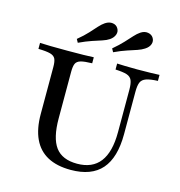

<svg xmlns="http://www.w3.org/2000/svg" viewBox="-113 -863 911 974"><g transform="rotate(15 342.5 -376.0)"><path d="M345.2 11.3Q272.6 11.3 223.8 -14.9Q175 -41.1 150.4 -93.5Q125.8 -146 125.8 -223.4V-470.2Q125.8 -499.2 119 -513.3Q112.1 -527.4 91.5 -533.1Q71 -538.7 29 -539.5V-571Q68.5 -568.5 172.6 -568.5Q271.8 -568.5 311.3 -571V-539.5Q271 -538.7 251.6 -533.1Q232.3 -527.4 225.8 -513.3Q219.4 -499.2 219.4 -470.2V-225.8Q219.4 -122.6 254.8 -75Q290.3 -27.4 368.5 -27.4Q448.4 -27.4 488.3 -79.4Q528.2 -131.5 528.2 -235.5V-458.9Q528.2 -491.1 521 -508.1Q513.7 -525 493.5 -531.5Q473.4 -537.9 433.9 -539.5V-571Q448.4 -570.2 475 -569.4Q501.6 -568.5 539.5 -568.5Q583.1 -568.5 612.5 -569.4Q641.9 -570.2 656.5 -571V-539.5Q616.9 -537.9 596 -530.6Q575 -523.4 567.7 -506.5Q560.5 -489.5 560.5 -457.3V-233.9Q560.5 -110.5 507.3 -49.6Q454 11.3 345.2 11.3ZM399.2 -621 389.5 -638.7Q421 -665.3 441.5 -687.5Q462.1 -709.7 477 -726.2Q491.9 -742.7 506.5 -752.4Q525.8 -765.3 545.2 -762.1Q564.5 -758.9 573.4 -744.4Q583.1 -729 577.4 -711.7Q571.8 -694.4 551.6 -681.5Q537.1 -671.8 515.7 -664.5Q494.4 -657.3 465.7 -648Q437.1 -638.7 399.2 -621ZM213.7 -621 204 -638.7Q236.3 -665.3 256.5 -687.5Q276.6 -709.7 291.5 -726.2Q306.5 -742.7 321 -752.4Q341.1 -765.3 360.1 -762.5Q379 -759.7 387.9 -744.4Q397.6 -729 391.5 -711.7Q385.5 -694.4 366.9 -681.5Q352.4 -671.8 331 -664.9Q309.7 -658.1 280.6 -648.4Q251.6 -638.7 213.7 -621Z"/></g></svg>

Font: Playfair 12pt Medium
Style: Regular
Weight: 500
Designer: Claus Eggers Sørensen
Foundry: Claus Eggers Sørensen
Version: Version 2.000;gftools[0.9.28]